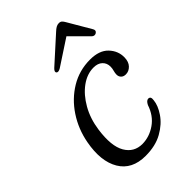

<svg xmlns="http://www.w3.org/2000/svg" viewBox="-206 -753 843 843"><g transform="rotate(-45 215.0 -332.0)"><path d="M295.5 -427.5Q255.5 -427.5 218.2 -400.5Q181 -373.5 154 -326.2Q127 -279 118.5 -218.5Q106 -128 132.2 -83Q158.5 -38 210.5 -38Q254.5 -38.5 293 -65.2Q331.5 -92 348 -142Q357.5 -161 369 -161Q384.5 -161 381 -139Q378.5 -109.5 355.2 -74.8Q332 -40 288.8 -15.5Q245.5 9 183.5 9Q99 9 62.5 -52.2Q26 -113.5 45 -215Q58 -284 95.2 -340.2Q132.5 -396.5 187.8 -429.8Q243 -463 309.5 -463Q366.5 -463 395.2 -433Q424 -403 423.5 -363Q423 -335.5 408.5 -320.5Q394 -305.5 375 -305.5Q361 -305.5 353 -313.5Q345 -321.5 345 -334Q345 -343.5 348.2 -354.8Q351.5 -366 351.5 -377.5Q351.5 -399.5 336.8 -413.5Q322 -427.5 295.5 -427.5ZM409 -527Q398 -520.5 387.5 -529.5L308.5 -608.5L188 -529.5Q172.5 -520.5 165.5 -527Q158.5 -534.5 172 -547.5L290.5 -654.5Q300 -663.5 308.2 -668.2Q316.5 -673 325.5 -673Q335 -673 340.2 -668.2Q345.5 -663.5 350.5 -654.5L413.5 -547Q420.5 -534.5 409 -527Z"/></g></svg>

Font: Fraunces 9pt S050 Light
Style: Italic
Weight: 300
Italic angle: -16°
Version: Version 1.000; ttfautohint (v1.8.3)